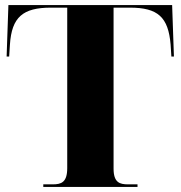

<svg xmlns="http://www.w3.org/2000/svg" viewBox="-20 -734 709 754"><path d="M150 0H520V-10H483C450 -10 426 -17 426 -72V-704H490C600 -704 641 -667 650 -559L653 -512H663L656 -714H13L6 -512H16L19 -559C26 -667 70 -704 180 -704H244V-74C244 -18 221 -10 187 -10H150Z"/></svg>

Font: Noto Serif Display ExtraBold
Style: Regular
Weight: 800
Designer: Monotype Design Team
Foundry: Monotype Imaging Inc.
Version: Version 2.009